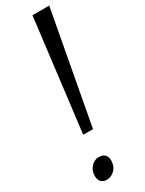

<svg xmlns="http://www.w3.org/2000/svg" viewBox="-230 -898 706 937"><g transform="rotate(-30 123.0 -429.5)"><path d="M151.5 -868H246L129.5 -239H74.5ZM23 -44.5Q26 -72 44.2 -89.5Q62.5 -107 84 -107Q111 -107 121.8 -91.8Q132.5 -76.5 129.5 -53Q126 -24 107 -7.5Q88 9 64.5 9Q44 9 32.2 -4.8Q20.5 -18.5 23 -44.5Z"/></g></svg>

Font: Merriweather Light 18pt Light
Style: Italic
Weight: 300
Italic angle: -7.8°
Version: Version 2.101